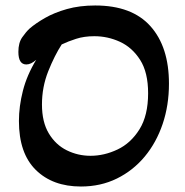

<svg xmlns="http://www.w3.org/2000/svg" viewBox="-20 -667 676 700"><path d="M275 13Q172 13 110.5 -47.5Q49 -108 49 -226Q49 -279 63.5 -336Q78 -393 112 -449Q93 -432 76 -432Q47 -432 47 -478Q47 -511 61 -531Q75 -551 88 -563Q110 -582 144 -601.5Q178 -621 224 -634Q270 -647 327 -647Q461 -647 528.5 -571.5Q596 -496 596 -362Q596 -283 573 -215Q550 -147 507.5 -96Q465 -45 406 -16Q347 13 275 13ZM310 -99Q360 -99 408.5 -122Q457 -145 488.5 -195.5Q520 -246 520 -327Q520 -403 491 -448.5Q462 -494 417.5 -514.5Q373 -535 324 -535Q287 -535 257.5 -525.5Q228 -516 205 -505Q179 -465 156 -407.5Q133 -350 133 -286Q133 -222 158 -180.5Q183 -139 223.5 -119Q264 -99 310 -99Z"/></svg>

Font: Akaya Kanadaka
Style: Regular
Weight: 400
Designer: Vaishnavi Murthy Yerkadithaya, Juan Luis Blanco Aristondo
Version: Version 1.002; ttfautohint (v1.8.3)